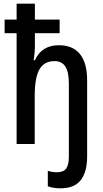

<svg xmlns="http://www.w3.org/2000/svg" viewBox="-20 -780 558 1040"><path d="M308 240Q288 240 269.5 237Q251 234 239 229V145Q249 149 262 151Q275 153 288 153Q324 153 338.5 133Q353 113 353 68V-326Q353 -390 334 -419.5Q315 -449 275 -449Q219 -449 193.5 -404Q168 -359 168 -259V0H70V-600H5V-674H70V-760H169V-674H303V-600H169V-535Q169 -495 162 -454H169Q206 -535 299 -535Q375 -535 413.5 -486.5Q452 -438 452 -346V67Q452 151 417.5 195.5Q383 240 308 240Z"/></svg>

Font: Noto Sans Condensed Medium
Style: Regular
Weight: 500
Width: 3
Designer: Monotype Design Team
Foundry: Monotype Imaging Inc.
Version: Version 2.013; ttfautohint (v1.8.4.7-5d5b)